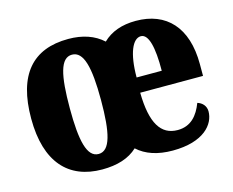

<svg xmlns="http://www.w3.org/2000/svg" viewBox="-83 -668 967 797"><g transform="rotate(-15 400.0 -270.0)"><path d="M265 10C330 10 381 -6 417 -40C453 -7 503 10 568 10C702 10 753 -54 753 -109C753 -133 737 -149 717 -155C698 -105 667 -67 610 -67C538 -67 501 -125 499 -257H769V-308C769 -466 689 -550 558 -550C498 -550 451 -533 416 -499C379 -533 329 -550 268 -550C114 -550 34 -458 34 -270C34 -82 121 10 265 10ZM267 -56C217 -56 200 -130 200 -270C200 -411 216 -483 266 -483C316 -483 334 -411 334 -270C334 -130 317 -56 267 -56ZM609 -322H501C501 -426 527 -483 562 -483C595 -483 610 -423 609 -322Z"/></g></svg>

Font: Noto Serif Georgian ExtraCondensed Black
Style: Regular
Weight: 900
Width: 2
Designer: Monotype Design Team, Akaki Razmadze
Foundry: Google LLC
Version: Version 2.003